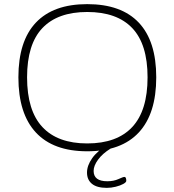

<svg xmlns="http://www.w3.org/2000/svg" viewBox="-20 -726 844 929"><path d="M402 6Q238 6 153.5 -85Q69 -176 69 -352Q69 -527 153.5 -616.5Q238 -706 402 -706Q567 -706 651.5 -616.5Q736 -527 736 -352Q736 -176 651.5 -85Q567 6 402 6ZM402 -32Q546 -32 620 -111.5Q694 -191 694 -352Q694 -512 620 -590Q546 -668 402 -668Q259 -668 185 -590Q111 -512 111 -352Q111 -191 185 -111.5Q259 -32 402 -32ZM497 183Q449 183 425 163.5Q401 144 401 109Q401 75 426 39.5Q451 4 503 -27L515 -7Q476 17 454.5 46.5Q433 76 433 101Q433 151 499 151Q530 151 553 140.5Q576 130 582 130Q591 130 591 149Q591 156 576.5 164Q562 172 540 177.5Q518 183 497 183Z"/></svg>

Font: Asap Semi Expanded Thin
Style: Regular
Weight: 100
Width: 6
Designer: Pablo Cosgaya
Foundry: Omnibus-Type
Version: Version 3.001; ttfautohint (v1.8.4.7-5d5b)